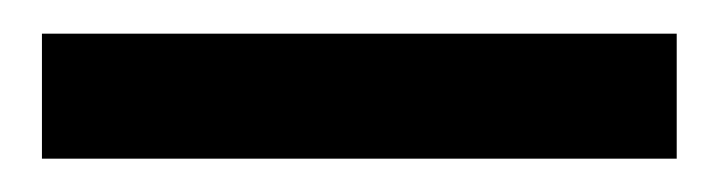

<svg xmlns="http://www.w3.org/2000/svg" viewBox="-20 -20 427 114"><path d="M381.8 74.2Q288.1 74.2 4.9 74.2Q4.9 69.3 4.9 60.5Q4.9 46.9 4.9 23.4Q4.9 17.6 4.9 0Q67.4 0 255.9 0Q287.1 0 381.8 0Q381.8 18.6 381.8 74.2Z"/></svg>

Font: Noto Sans Hebrew DECATHLON 
Style: Regular
Weight: 400
Designer: Monotype Design team
Version: Version 1.03 uh